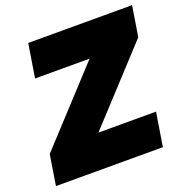

<svg xmlns="http://www.w3.org/2000/svg" viewBox="-126 -822 914 940"><g transform="rotate(-20 330.5 -352.5)"><path d="M8 0 33 -158 376 -530H92L120 -705H661L636 -547L293 -175H593L565 0Z"/></g></svg>

Font: Mulish ExtraBlack
Style: Italic
Weight: 1000
Italic angle: -9°
Designer: Vernon Adams
Foundry: Vernon Adams
Version: Version 3.603; ttfautohint (v1.8.3)